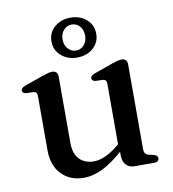

<svg xmlns="http://www.w3.org/2000/svg" viewBox="-80 -769 768 851"><g transform="rotate(-10 304.0 -343.0)"><path d="M407 -58.5V-91L404 -93.5V-379Q404 -390.5 400.2 -395.5Q396.5 -400.5 387.5 -401.5L354 -402.5Q345 -404 341.5 -407.8Q338 -411.5 338 -417Q338 -423.5 342.2 -427.8Q346.5 -432 357.5 -436L440.5 -465.5Q456 -471 466 -473.5Q476 -476 484 -476Q496.5 -476 503 -469Q509.5 -462 509.5 -450V-69Q509.5 -55.5 514.5 -48.8Q519.5 -42 529.5 -39.5L552 -34.5Q561 -32 565.2 -27.5Q569.5 -23 569.5 -16.5Q569.5 -9 564 -4.5Q558.5 0 546.5 0H458.5Q435 0 421 -15.5Q407 -31 407 -58.5ZM91.5 -136V-379Q91.5 -390.5 87.8 -395.5Q84 -400.5 75.5 -401.5L41.5 -402.5Q33 -404 29.2 -407.8Q25.5 -411.5 25.5 -417Q25.5 -423.5 29.8 -427.8Q34 -432 45 -436L128 -465.5Q144.5 -471 154.2 -473.5Q164 -476 171 -476Q184 -476 190.5 -469Q197 -462 197 -450V-152Q197 -102 221.5 -77.2Q246 -52.5 286 -52.5Q311 -52.5 339.5 -65.5Q368 -78.5 401 -106L422.5 -124.5L442 -105L420.5 -86Q360.5 -32 316 -10.2Q271.5 11.5 231 11.5Q168 11.5 129.8 -28.2Q91.5 -68 91.5 -136ZM293 -518.5Q251 -518.5 221.8 -543.5Q192.5 -568.5 192.5 -608.5Q192.5 -648.5 221.8 -673.2Q251 -698 293 -698Q336 -698 365 -672.8Q394 -647.5 394 -608.5Q394 -569 365 -543.8Q336 -518.5 293 -518.5ZM293.5 -667Q272.5 -667 257.5 -650.8Q242.5 -634.5 242.5 -608.5Q242.5 -582.5 257.5 -566.2Q272.5 -550 293.5 -550Q315 -550 329.5 -566.5Q344 -583 344 -608.5Q344 -634.5 329.5 -650.8Q315 -667 293.5 -667Z"/></g></svg>

Font: Fraunces 12pt
Style: Regular
Weight: 400
Version: Version 1.000;[b76b70a41]